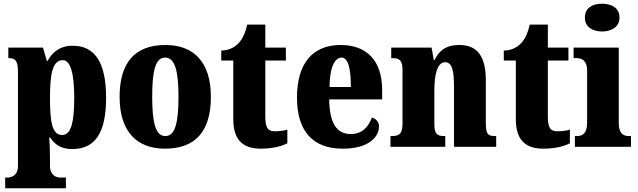

<svg xmlns="http://www.w3.org/2000/svg" viewBox="-20 -793 3446 1037"><path d="M8 224H336V166H304C289 166 250 158 250 102V60C250 19 248 -18 246 -50H251C277 -11 311 12 370 12C492 12 553 -72 553 -265C553 -460 490 -546 372 -546C304 -546 262 -511 237 -464H233L212 -536H25V-479H29C58 -479 77 -470 77 -407V104C77 159 36 166 21 166H8ZM316 -64C263 -64 250 -127 250 -265C250 -391 263 -468 319 -468C362 -468 381 -393 381 -263C381 -128 362 -64 316 -64Z M871 10C1034 10 1119 -82 1119 -270C1119 -458 1026 -550 874 -550C711 -550 626 -458 626 -270C626 -82 719 10 871 10ZM873 -58C820 -58 802 -131 802 -270C802 -410 819 -482 872 -482C925 -482 944 -410 944 -270C944 -131 926 -58 873 -58Z M1389 10C1462 10 1511 -8 1532 -19V-93C1513 -87 1489 -84 1464 -84C1423 -84 1413 -108 1413 -165V-466H1524V-536H1413V-660H1315C1306 -617 1291 -586 1275 -567C1258 -546 1225 -520 1175 -520V-466H1240V-149C1240 -31 1298 10 1389 10Z M1831 10C1973 10 2027 -54 2027 -111C2027 -135 2010 -152 1989 -158C1969 -107 1936 -69 1875 -69C1799 -69 1760 -126 1758 -256H2044V-308C2044 -467 1959 -550 1820 -550C1670 -550 1584 -453 1584 -265C1584 -91 1664 10 1831 10ZM1875 -323H1760C1760 -426 1787 -482 1825 -482C1860 -482 1875 -423 1875 -323Z M2089 0H2385V-58H2382C2343 -58 2326 -67 2326 -122V-305C2326 -384 2340 -457 2384 -457C2423 -457 2432 -408 2432 -323V0H2660V-58H2656C2616 -58 2604 -67 2604 -128V-358C2604 -493 2555 -550 2461 -550C2383 -550 2349 -514 2327 -469H2323L2311 -536H2093V-479H2097C2136 -479 2154 -470 2154 -415V-125C2154 -67 2133 -58 2093 -58H2089Z M2915 10C2988 10 3037 -8 3058 -19V-93C3039 -87 3015 -84 2990 -84C2949 -84 2939 -108 2939 -165V-466H3050V-536H2939V-660H2841C2832 -617 2817 -586 2801 -567C2784 -546 2751 -520 2701 -520V-466H2766V-149C2766 -31 2824 10 2915 10Z M3232 -623C3283 -623 3326 -648 3326 -698C3326 -750 3283 -773 3232 -773C3179 -773 3139 -750 3139 -698C3139 -648 3179 -623 3232 -623ZM3085 0H3388V-58H3378C3345 -58 3322 -73 3322 -128V-536H3078V-479H3095C3126 -479 3151 -463 3151 -412V-131C3151 -74 3128 -58 3095 -58H3085Z"/></svg>

Font: Noto Serif Georgian Condensed Black
Style: Regular
Weight: 900
Width: 3
Designer: Monotype Design Team, Akaki Razmadze
Foundry: Google LLC
Version: Version 2.003